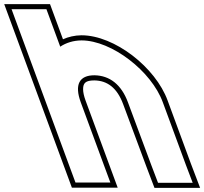

<svg xmlns="http://www.w3.org/2000/svg" viewBox="-329 -825 995 936"><path d="M577.6 -20 610.3 66H441.3L409 -19L294.8 -326C262.7 -413 205.5 -457 131.1 -458C58.1 -458 32.7 -413 64.8 -326L96.1 -241L177.6 -20L209 65H39L7.6 -20L-73.9 -241L-105.2 -326L-241.3 -695L-272.6 -780H-102.6L-71.3 -695L-35.4 -597.5C-6.4 -616.6 28.8 -627.7 68.4 -628C215.4 -628 409.7 -478 464.8 -326ZM601 -28.8 488.3 -334.6C429.7 -496.3 229.3 -653 68.3 -653C35.5 -652.8 3.6 -645.2 -22 -633.5L-85.2 -805H-308.5L21.5 90H244.8L88.2 -334.7C79.8 -357.6 76.1 -376.3 76.1 -390.1C76.1 -419.7 87.6 -433 130.9 -433C193.4 -432.2 241.8 -397.5 271.3 -317.3L385.6 -10.2L424.1 91H646.6Z"/></svg>

Font: Nordica Plus
Style: NordicaClassicBkOpOblOl
Weight: 900
Version: Version 1.01